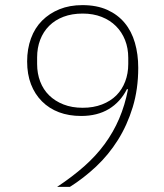

<svg xmlns="http://www.w3.org/2000/svg" viewBox="-20 -730 640 750"><path d="M520 -465Q520 -382 498.5 -311.5Q477 -241 440.5 -183Q404 -125 355.5 -79.5Q307 -34 253 0H203Q262 -39 308.5 -80Q355 -121 389 -167.5Q423 -214 445.5 -266.5Q468 -319 480 -381L476 -382Q450 -331 405 -304Q360 -277 297 -277Q249 -277 210.5 -291.5Q172 -306 144 -334Q116 -362 101 -401Q86 -440 86 -490Q86 -539 101 -580Q116 -621 144.5 -649.5Q173 -678 212.5 -694Q252 -710 302 -710Q358 -710 399 -691.5Q440 -673 467 -640.5Q494 -608 507 -563Q520 -518 520 -465ZM303 -309Q345 -309 378.5 -322Q412 -335 434.5 -357.5Q457 -380 469 -411.5Q481 -443 481 -480V-504Q481 -542 468.5 -573.5Q456 -605 433 -628Q410 -651 377 -664Q344 -677 303 -677Q261 -677 228 -664.5Q195 -652 172 -629Q149 -606 137 -574.5Q125 -543 125 -506V-480Q125 -443 137 -411.5Q149 -380 172 -357.5Q195 -335 228 -322Q261 -309 303 -309Z"/></svg>

Font: IBM Plex Sans Hebrew ExtraLight
Style: Regular
Weight: 200
Designer: Mike Abbink, Paul van der Laan, Pieter van Rosmalen, Yanek Iontef
Foundry: Bold Monday
Version: Version 1.2